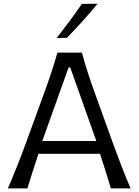

<svg xmlns="http://www.w3.org/2000/svg" viewBox="-20 -1040 766 1060"><path d="M23.4 0Q49.8 -60.5 76.2 -127.2Q102.5 -193.8 124.5 -254.4L218.3 -511.2Q243.7 -580.6 262.5 -637Q281.2 -693.4 296.9 -749.5H432.1Q447.8 -691.9 465.8 -636Q483.9 -580.1 509.3 -510.7L602.1 -253.4Q624.5 -191.4 649.7 -125.7Q674.8 -60.1 701.2 0H591.8Q578.1 -46.4 563 -95.2Q547.9 -144 532.2 -190.9H192.4Q176.3 -143.6 160.9 -95Q145.5 -46.4 131.3 0ZM511.7 -261.7 367.7 -668H358.9L213.4 -261.7ZM293 -830.1Q329.6 -877 364.5 -924.1Q399.4 -971.2 432.1 -1018.6L518.6 -1019.5Q479.5 -971.7 437 -924.6Q394.5 -877.4 349.6 -831.1Z"/></svg>

Font: Pinar DS3-Regular
Style: Regular
Weight: 400
Designer: Amin Abedi
Version: Version 2.000